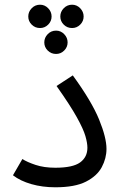

<svg xmlns="http://www.w3.org/2000/svg" viewBox="-20 -789 517 815"><path d="M35 -45 75 -114Q95 -101 131 -89Q167 -77 215 -77Q289 -77 320 -99.5Q351 -122 351 -162Q351 -182 342.5 -211.5Q334 -241 306 -291.5Q278 -342 220 -424L289 -469Q369 -359 400.5 -282Q432 -205 432 -157Q432 -117 412 -79.5Q392 -42 345 -18Q298 6 215 6Q160 6 113 -7.5Q66 -21 35 -45ZM150 -670Q129 -670 114.5 -684.5Q100 -699 100 -719Q100 -739 114.5 -754Q129 -769 150 -769Q170 -769 184.5 -754Q199 -739 199 -719Q199 -699 184.5 -684.5Q170 -670 150 -670ZM286 -670Q265 -670 250.5 -684.5Q236 -699 236 -719Q236 -739 250.5 -754Q265 -769 286 -769Q306 -769 320.5 -754Q335 -739 335 -719Q335 -699 320.5 -684.5Q306 -670 286 -670ZM218 -560Q197 -560 182.5 -574.5Q168 -589 168 -609Q168 -629 182.5 -644Q197 -659 218 -659Q238 -659 252.5 -644Q267 -629 267 -609Q267 -589 252.5 -574.5Q238 -560 218 -560Z"/></svg>

Font: Go Noto Current
Style: Regular
Weight: 400
Designer: Monotype Design Team
Foundry: Monotype Imaging Inc.
Version: Version 2.007; ttfautohint (v1.8) -l 8 -r 50 -G 200 -x 14 -D